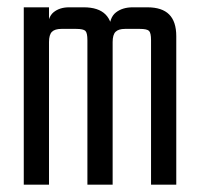

<svg xmlns="http://www.w3.org/2000/svg" viewBox="-20 -505 542 525"><path d="M288 0H219V-395Q219 -415 213.5 -420.5Q208 -426 188 -426H148Q130 -426 122 -418Q114 -410 114 -390V-356H110V-424Q110 -458 126.5 -471.5Q143 -485 169 -485H209Q249 -485 268.5 -465.5Q288 -446 288 -406ZM114 0H45V-485H114V-433V-426ZM462 0H393V-395Q393 -415 387.5 -420.5Q382 -426 362 -426H322Q304 -426 296 -418Q288 -410 288 -390V-356H279V-423Q279 -457 297 -471Q315 -485 343 -485H383Q423 -485 442.5 -465.5Q462 -446 462 -406Z"/></svg>

Font: Teko Variable Light
Style: Regular
Weight: 300
Designer: Manushi Parikh, Jonny Pinhorn
Foundry: Indian Type Foundry
Version: Version 3.000